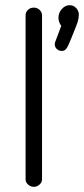

<svg xmlns="http://www.w3.org/2000/svg" viewBox="-20 -704 322 736"><path d="M216.8 -508.8Q205.6 -508.8 197.8 -516.1Q189.9 -523.4 189.9 -534.2Q189.9 -538.1 191.9 -543.9L214.8 -605Q204.1 -619.1 204.1 -636.2Q204.1 -654.8 217 -669.4Q230 -684.1 247.1 -684.1Q261.7 -684.1 272 -673.1Q282.2 -662.1 282.2 -647.9Q282.2 -634.3 277.8 -620.4Q273.4 -606.4 261.2 -577.1Q257.8 -568.4 253.2 -557.1Q248.5 -545.9 246.3 -540.8Q244.1 -535.6 241 -528.8Q237.8 -522 235.8 -519.3Q233.9 -516.6 230.7 -513.7Q227.5 -510.7 224.4 -509.8Q221.2 -508.8 216.8 -508.8ZM109.9 12.2Q97.7 12.2 87.9 3.7Q78.1 -4.9 78.1 -16.1V-645Q78.1 -657.7 87.2 -666.3Q96.2 -674.8 109.9 -674.8Q122.1 -674.8 131.6 -666.3Q141.1 -657.7 141.1 -645V-16.1Q141.1 -4.9 131.3 3.7Q121.6 12.2 109.9 12.2Z"/></svg>

Font: Comic Neue
Style: Regular
Weight: 400
Designer: Craig Rozynski
Foundry: Craig Rozynski
Version: Version 2.003;hotconv 1.0.109;makeotfexe 2.5.65596